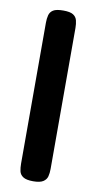

<svg xmlns="http://www.w3.org/2000/svg" viewBox="-82 -726 388 774"><g transform="rotate(10 112.0 -339.5)"><path d="M112 10Q84 10 71 1.5Q58 -7 55 -21Q52 -35 52 -52V-629Q52 -645 55.5 -659Q59 -673 71.5 -681Q84 -689 113 -689Q141 -689 153.5 -681Q166 -673 169.5 -659Q173 -645 173 -628V-51Q173 -34 169.5 -20.5Q166 -7 153 1.5Q140 10 112 10Z"/></g></svg>

Font: Fredoka Medium
Style: Regular
Weight: 500
Designer: Ben Nathan
Foundry: Milena B. Brandão, Ben Nathan
Version: Version 2.001